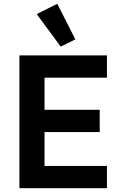

<svg xmlns="http://www.w3.org/2000/svg" viewBox="-20 -989 640 1009"><path d="M173 -915 281 -969 376 -782 299 -744ZM82 0V-698H542V-581H214V-412H504V-295H214V-117H542V0Z"/></svg>

Font: Plexus Sans SemiBold
Style: Regular
Weight: 600
Version: Version 2.001;PS 002.001;hotconv 1.0.70;makeotf.lib2.5.58329